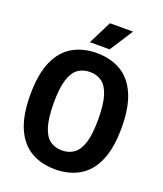

<svg xmlns="http://www.w3.org/2000/svg" viewBox="-169 -1059 1003 1179"><g transform="rotate(20 332.0 -470.0)"><path d="M331.5 9.5Q243 9.5 175.8 -28.8Q108.5 -67 71 -150.8Q33.5 -234.5 33.5 -370Q33.5 -505.5 71 -589.2Q108.5 -673 175.8 -711.2Q243 -749.5 331.5 -749.5Q420.5 -749.5 487.5 -711.2Q554.5 -673 592.2 -589.2Q630 -505.5 630 -370Q630 -234.5 592.5 -150.8Q555 -67 487.8 -28.8Q420.5 9.5 331.5 9.5ZM331.5 -114Q377 -114 409.8 -137.5Q442.5 -161 460 -216.2Q477.5 -271.5 477.5 -366.5Q477.5 -465.5 460 -522Q442.5 -578.5 409.8 -602.2Q377 -626 331.5 -626Q286 -626 253.5 -602.5Q221 -579 203.5 -523.8Q186 -468.5 186 -373.5Q186 -274.5 203.5 -218Q221 -161.5 253.5 -137.8Q286 -114 331.5 -114ZM267 -797.5 343 -949H494L396 -797.5Z"/></g></svg>

Font: Encode Sans Cnd
Style: Bold
Weight: 700
Width: 3
Designer: Multiple Designers
Foundry: Impallari Type
Version: Version 3.002; ttfautohint (v1.8.3) -l 8 -r 50 -G 200 -x 14 